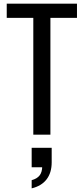

<svg xmlns="http://www.w3.org/2000/svg" viewBox="-20 -740 459 1055"><path d="M163 0V-642H17V-720H403V-642H257V0ZM154 295V250Q184 242 198 223.5Q212 205 212 173L247 179H154V72H264V152Q264 209 236 245.5Q208 282 154 295Z"/></svg>

Font: Instrument Sans Condensed Medium
Style: Regular
Weight: 500
Width: 3
Designer: Rodrigo Fuenzalida
Foundry: fragTYPE
Version: Version 1.000;gftools[0.9.28]